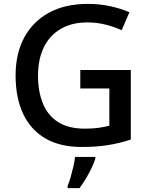

<svg xmlns="http://www.w3.org/2000/svg" viewBox="-20 -744 767 985"><path d="M392 -385H651V-28Q593 -9 533.5 0.5Q474 10 399 10Q289 10 213.5 -33.5Q138 -77 99 -159.5Q60 -242 60 -357Q60 -469 104 -551Q148 -633 230.5 -678.5Q313 -724 431 -724Q490 -724 544 -712.5Q598 -701 644 -681L604 -589Q568 -606 522.5 -617.5Q477 -629 427 -629Q349 -629 292 -596Q235 -563 205 -501.5Q175 -440 175 -356Q175 -276 199.5 -214.5Q224 -153 277 -118.5Q330 -84 416 -84Q458 -84 487.5 -88.5Q517 -93 541 -99V-290H392ZM469 70Q463 90 450.5 116.5Q438 143 422 170Q406 197 388 221H327V209Q335 191 342.5 164.5Q350 138 356.5 110Q363 82 365 61H469Z"/></svg>

Font: Noto Sans Nag Mundari Medium
Style: Regular
Weight: 500
Version: Version 1.000